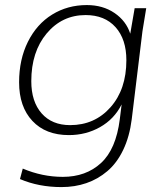

<svg xmlns="http://www.w3.org/2000/svg" viewBox="-20 -534 659 770"><path d="M323.2 -473.6Q229 -473.6 167.2 -399.9Q105.5 -326.2 105.5 -208.5Q105.5 -126.5 147 -79.3Q188.5 -32.2 261.2 -32.2Q359.9 -32.2 423.3 -104Q486.8 -175.8 486.8 -292.5Q486.8 -376.5 443.4 -425Q399.9 -473.6 323.2 -473.6ZM56.6 -204.1Q56.6 -295.4 92 -366.5Q127.4 -437.5 189.2 -475.6Q251 -513.7 328.1 -513.7Q392.6 -513.7 439.2 -481.9Q485.8 -450.2 502.4 -398.9L520 -501H566.4L551.3 -408.7L508.3 -55.7Q499.5 14.2 474.1 67.1Q448.7 120.1 410.6 152.3Q372.6 184.6 326.4 200.4Q280.3 216.3 226.6 216.3Q135.3 216.3 60.1 184.1L71.3 142.1Q149.9 175.3 231.9 175.3Q324.7 175.3 385 119.9Q445.3 64.5 460.4 -55.7L467.8 -115.2Q438 -56.2 381.3 -24.2Q324.7 7.8 256.3 7.8Q163.1 7.8 109.9 -49.1Q56.6 -106 56.6 -204.1Z"/></svg>

Font: Muli
Style: ExtraLightItalic
Weight: 200
Italic angle: -7°
Designer: Vernon Adams
Foundry: newtypography
Version: Version 2.0; ttfautohint (v1.00rc1.2-2d82) -l 8 -r 50 -G 200